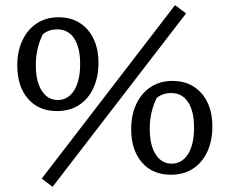

<svg xmlns="http://www.w3.org/2000/svg" viewBox="-20 -673 884 745"><path d="M201 -242Q130 -242 88.5 -290Q47 -338 47 -419Q47 -474 67 -516.5Q87 -559 123 -582.5Q159 -606 207 -606Q255 -606 289.5 -584Q324 -562 343 -522.5Q362 -483 362 -429Q362 -373 342 -330.5Q322 -288 286 -265Q250 -242 201 -242ZM204 -285Q244 -285 267.5 -322Q291 -359 291 -425Q291 -488 268 -523.5Q245 -559 202 -559Q169 -559 146 -540Q132 -511 125.5 -481.5Q119 -452 119 -420Q119 -357 142 -321Q165 -285 204 -285ZM184 52 142 20 659 -653 702 -621ZM643 5Q572 5 530.5 -43Q489 -91 489 -172Q489 -227 509 -269.5Q529 -312 565 -335.5Q601 -359 649 -359Q697 -359 731.5 -337Q766 -315 785 -275.5Q804 -236 804 -182Q804 -126 784 -83.5Q764 -41 728 -18Q692 5 643 5ZM646 -38Q686 -38 709.5 -75Q733 -112 733 -178Q733 -241 710 -276.5Q687 -312 644 -312Q611 -312 588 -293Q574 -264 567.5 -234.5Q561 -205 561 -173Q561 -110 584 -74Q607 -38 646 -38Z"/></svg>

Font: Piazzolla 24pt Medium
Style: Regular
Weight: 500
Designer: Juan Pablo del Peral
Foundry: Huerta Tipografica
Version: Version 2.005